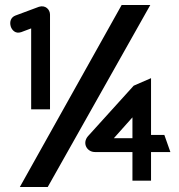

<svg xmlns="http://www.w3.org/2000/svg" viewBox="-20 -672 713 764"><path d="M634 -135H581V-361L512 -331L330 -130C306 -102 326 -67 358 -67H507V47H581V-67H658ZM507 -122H433L507 -205ZM179 -237V-614C179 -634 161 -653 135 -645L41 -610C23 -603 17 -585 23 -566C27 -554 40 -536 64 -544L104 -559V-237ZM578 -652H464L59 72H170Z"/></svg>

Font: Charger
Style: ExBd
Weight: 400
Designer: Jasper
Foundry: Cannot Into Space Fonts
Version: Version 0.99